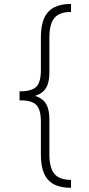

<svg xmlns="http://www.w3.org/2000/svg" viewBox="-20 -791 439 949"><path d="M76.7 -308.6V-339.4Q137.2 -339.4 159.7 -362.3Q182.1 -385.3 182.1 -444.8V-606.4Q182.1 -648.9 190.7 -679.9Q199.2 -710.9 217.3 -731.2Q235.4 -751.5 263.7 -761.5Q292 -771.5 331.1 -771.5V-731.9Q273.4 -731.9 248.8 -702.1Q224.1 -672.4 224.1 -606V-435.1Q224.1 -402.3 217.3 -378.7Q210.4 -355 193.8 -339.4Q177.2 -323.7 148.7 -316.2Q120.1 -308.6 76.7 -308.6ZM331.1 137.2Q292 137.2 263.7 127.4Q235.4 117.7 217.3 97.4Q199.2 77.1 190.7 46.1Q182.1 15.1 182.1 -27.3V-189Q182.1 -249 159.7 -272.2Q137.2 -295.4 76.7 -295.4V-326.2Q120.1 -326.2 148.7 -318.4Q177.2 -310.5 193.8 -294.9Q210.4 -279.3 217.3 -255.1Q224.1 -231 224.1 -198.7V-27.8Q224.1 38.1 248.8 68.1Q273.4 98.1 331.1 98.1ZM76.7 -294.9V-339.8H156.2V-294.9Z"/></svg>

Font: Inter 16pt ExtraLight
Style: Regular
Weight: 250
Version: Version 4.001;git-66647c0bb